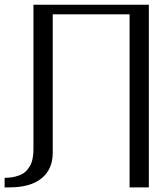

<svg xmlns="http://www.w3.org/2000/svg" viewBox="-20 -812 728 832"><path d="M625 -791.5V0H541.5V-750H208.5V-149.9Q208.5 -78.6 160.2 -39.3Q111.8 0 21 0H0V-41.5Q24.9 -41.5 44.9 -46.4Q64.9 -51.3 77.6 -58.8Q90.3 -66.4 99.6 -78.1Q108.9 -89.8 113.8 -100.3Q118.7 -110.8 121.3 -125.5Q124 -140.1 124.5 -149.9Q125 -159.7 125 -172.9V-791.5Z"/></svg>

Font: Gputeks
Style: Regular
Weight: 500
Version: Version 0.9